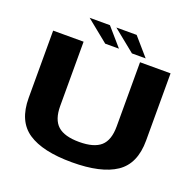

<svg xmlns="http://www.w3.org/2000/svg" viewBox="-141 -962 1123 1111"><g transform="rotate(20 421.0 -406.5)"><path d="M414 4Q234 4 143.2 -57Q52.5 -118 52.5 -261V-675H240V-279.5Q240 -195.5 281.5 -158.2Q323 -121 413.8 -121Q504.5 -121 546 -158Q587.5 -195 587.5 -279.5V-675H775.5V-261Q775.5 -118 684.5 -57Q593.5 4 414 4ZM526 -707 390 -817H515L610.5 -707ZM361.5 -707 225.5 -817H350.5L446 -707Z"/></g></svg>

Font: Anybody ExtraExpanded Regular
Style: Bold
Weight: 700
Width: 8
Designer: Tyler Finck
Foundry: Etcetera Type Company
Version: Version 1.010; ttfautohint (v1.8.3) -l 8 -r 50 -G 200 -x 14 